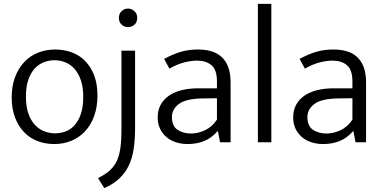

<svg xmlns="http://www.w3.org/2000/svg" viewBox="-20 -730 1962 985"><path d="M480 -240Q480 -181 463 -134.5Q446 -88 416 -56Q386 -24 345.5 -7.5Q305 9 259 9Q212 9 172 -6.5Q132 -22 103 -52.5Q74 -83 57 -127.5Q40 -172 40 -230Q40 -289 57.5 -335Q75 -381 105 -412.5Q135 -444 175.5 -460Q216 -476 263 -476Q309 -476 349 -461Q389 -446 418 -416Q447 -386 463.5 -342Q480 -298 480 -240ZM407 -235Q407 -284 394.5 -319.5Q382 -355 361.5 -377.5Q341 -400 314.5 -410.5Q288 -421 260 -421Q232 -421 205.5 -411Q179 -401 158.5 -379Q138 -357 125.5 -321.5Q113 -286 113 -235Q113 -184 125.5 -148Q138 -112 159 -89.5Q180 -67 207 -56.5Q234 -46 262 -46Q290 -46 316 -55.5Q342 -65 362.5 -87.5Q383 -110 395 -146Q407 -182 407 -235Z M603 -470H673V-72Q673 -15 666 32.5Q659 80 641.5 117.5Q624 155 593.5 184.5Q563 214 515 235L483 184Q516 167 538.5 148.5Q561 130 575.5 103Q590 76 596.5 36.5Q603 -3 603 -62ZM637 -591Q617 -591 603.5 -604Q590 -617 590 -638Q590 -659 603.5 -672.5Q617 -686 637 -686Q655 -686 669.5 -673Q684 -660 684 -638Q684 -616 670 -603.5Q656 -591 637 -591Z M822 -428Q869 -453 908.5 -464.5Q948 -476 996 -476Q1032 -476 1062.5 -467.5Q1093 -459 1115.5 -439Q1138 -419 1150.5 -386.5Q1163 -354 1163 -306V0H1109L1098 -57H1096Q1066 -22 1027.5 -6.5Q989 9 943 9Q910 9 881.5 -0.5Q853 -10 832.5 -28Q812 -46 800.5 -71Q789 -96 789 -127Q789 -164 804 -192Q819 -220 846.5 -239Q874 -258 912.5 -267.5Q951 -277 998 -277H1093V-312Q1093 -372 1065 -395.5Q1037 -419 991 -419Q963 -419 927.5 -410.5Q892 -402 849 -378ZM1093 -226 1015 -225Q932 -223 897 -196Q862 -169 862 -130Q862 -83 891 -64Q920 -45 960 -45Q995 -45 1031 -61.5Q1067 -78 1093 -116Z M1303 0V-710H1372V0Z M1517 -428Q1564 -453 1603.5 -464.5Q1643 -476 1691 -476Q1727 -476 1757.5 -467.5Q1788 -459 1810.5 -439Q1833 -419 1845.5 -386.5Q1858 -354 1858 -306V0H1804L1793 -57H1791Q1761 -22 1722.5 -6.5Q1684 9 1638 9Q1605 9 1576.5 -0.5Q1548 -10 1527.5 -28Q1507 -46 1495.5 -71Q1484 -96 1484 -127Q1484 -164 1499 -192Q1514 -220 1541.5 -239Q1569 -258 1607.5 -267.5Q1646 -277 1693 -277H1788V-312Q1788 -372 1760 -395.5Q1732 -419 1686 -419Q1658 -419 1622.5 -410.5Q1587 -402 1544 -378ZM1788 -226 1710 -225Q1627 -223 1592 -196Q1557 -169 1557 -130Q1557 -83 1586 -64Q1615 -45 1655 -45Q1690 -45 1726 -61.5Q1762 -78 1788 -116Z"/></svg>

Font: Mukta Vaani Light
Style: Regular
Weight: 300
Designer: Noopur Datye, Girish Dalvi, Yashodeep Gholap, Pallavi Karambelkar
Foundry: Ek Type
Version: Version 2.538;PS 1.000;hotconv 16.6.51;makeotf.lib2.5.65220;